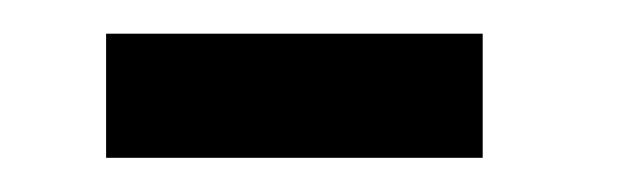

<svg xmlns="http://www.w3.org/2000/svg" viewBox="-20 -456 380 114"><path d="M43 -362.3V-436H266.6V-362.3Z"/></svg>

Font: Antonio Medium
Style: Regular
Weight: 500
Designer: Vernon Adams
Foundry: Vernon Adams
Version: Version 1.002